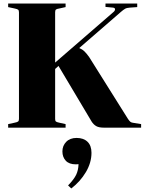

<svg xmlns="http://www.w3.org/2000/svg" viewBox="-20 -720 828 1083"><path d="M483 -398 702 -49Q710 -37 716 -32.5Q722 -28 733 -27L776 -20V0H565Q538 0 523 -8.5Q508 -17 497 -34L310 -348L291 -331V-49Q291 -38 295.5 -34.5Q300 -31 314 -28L350 -20V0H26V-20L63 -28Q78 -31 82.5 -35Q87 -39 87 -50V-650Q87 -661 82.5 -665Q78 -669 63 -672L26 -680V-700H350V-680L314 -672Q300 -670 295.5 -666Q291 -662 291 -651V-367L621 -653Q629 -660 629 -668Q629 -675 618 -677L575 -681V-700H754V-680L712 -677Q695 -676 685.5 -670.5Q676 -665 661 -652L427 -449Q444 -442 456.5 -430Q469 -418 483 -398ZM408 207Q370 207 351 186.5Q332 166 332 134Q332 102 353.5 80Q375 58 412 58Q451 58 473.5 79.5Q496 101 496 142Q496 198 464 251.5Q432 305 382 343L364 326Q397 292 409.5 266Q422 240 423 206Q418 207 408 207Z"/></svg>

Font: Chonburi
Style: Regular
Weight: 400
Designer: Thanarat Vachiruckul and Stawix Ruecha
Foundry: Cadson Demak & Katatrad
Version: Version 1.000